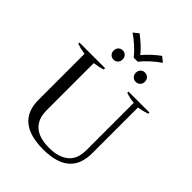

<svg xmlns="http://www.w3.org/2000/svg" viewBox="-288 -1190 1346 1346"><g transform="rotate(45 385.0 -517.0)"><path d="M252 -1013 290 -1044Q321 -1021 351 -993.5Q381 -966 400 -941H404Q423 -966 453 -993.5Q483 -1021 514 -1044L552 -1013Q517 -989 480.5 -956Q444 -923 423 -894H381Q360 -923 323.5 -956Q287 -989 252 -1013ZM247 -830Q247 -850 259.5 -863Q272 -876 292 -876Q311 -876 323.5 -863Q336 -850 336 -830Q336 -810 323.5 -797Q311 -784 292 -784Q272 -784 259.5 -797Q247 -810 247 -830ZM467 -830Q467 -850 479.5 -863Q492 -876 511 -876Q532 -876 544.5 -863Q557 -850 557 -830Q557 -810 544.5 -797Q532 -784 511 -784Q492 -784 479.5 -797Q467 -810 467 -830ZM119 -213V-669Q73 -676 38 -688V-700H292V-687Q257 -675 211 -669V-203Q211 -27 411 -27Q499 -27 552.5 -68.5Q606 -110 606 -203V-670Q565 -674 524 -688V-700H732V-688Q686 -673 650 -668V-213Q650 10 388 10Q119 10 119 -213Z"/></g></svg>

Font: Trirong
Style: Regular
Weight: 400
Designer: Katatrad Team
Foundry: CadsonDemak
Version: Version 1.001